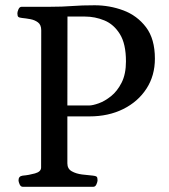

<svg xmlns="http://www.w3.org/2000/svg" viewBox="-20 -719 650 739"><path d="M67.9 0Q59.6 0 55.4 -9.8Q51.3 -19.5 51.3 -24.9Q51.3 -41 67.4 -43Q90.8 -44.9 114.5 -51.5Q138.2 -58.1 138.2 -74.2L138.7 -602.5Q138.7 -623.5 126.2 -632.8Q113.8 -642.1 96.7 -645.3Q79.6 -648.4 64.5 -649.9Q54.2 -650.9 50.5 -654.1Q46.9 -657.2 46.9 -668Q46.9 -673.3 51 -683.1Q55.2 -692.9 63.5 -692.9H172.4Q220.7 -692.9 257.3 -695.8Q293.9 -698.7 344.2 -698.7Q401.9 -698.7 454.8 -679Q507.8 -659.2 542 -614.3Q576.2 -569.3 576.2 -493.2Q576.2 -427.7 543.7 -377.7Q511.2 -327.6 454.3 -299.3Q397.5 -271 324.2 -271H239.3V-90.3Q239.3 -69.3 256.1 -59.8Q272.9 -50.3 296.1 -47.4Q319.3 -44.4 337.9 -43Q348.1 -42 351.8 -39.1Q355.5 -36.1 355.5 -24.9Q355.5 -19.5 351.3 -9.8Q347.2 0 338.9 0ZM239.3 -313H322.8Q336.4 -313 359.9 -321.3Q383.3 -329.6 407.5 -348.9Q431.6 -368.2 448.2 -401.1Q464.8 -434.1 464.8 -482.9Q464.8 -550.3 441.4 -587.9Q418 -625.5 381.8 -640.4Q345.7 -655.3 306.6 -655.3H239.7Z"/></svg>

Font: Gelasio
Style: Regular
Weight: 400
Designer: Eben Sorkin
Foundry: Eben Sorkin
Version: Version 1.008